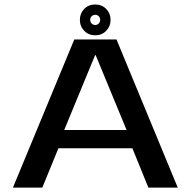

<svg xmlns="http://www.w3.org/2000/svg" viewBox="-20 -856 870 876"><path d="M39 0 319 -676H511.5L791 0H657L584 -179.5H246.5L173 0ZM273 -263H557.5L416.5 -604.5H414ZM414.5 -695Q384.5 -695 364.5 -715.2Q344.5 -735.5 344.5 -765.5Q344.5 -795 364.2 -815.2Q384 -835.5 414.5 -835.5Q444.5 -835.5 464.5 -815.2Q484.5 -795 484.5 -765.5Q484.5 -736 464.5 -715.5Q444.5 -695 414.5 -695ZM414.5 -742Q424 -742 430.5 -748.8Q437 -755.5 437 -765.5Q437 -775.5 430.5 -782Q424 -788.5 414.5 -788.5Q405 -788.5 398.2 -782Q391.5 -775.5 391.5 -765.5Q391.5 -755.5 398.2 -748.8Q405 -742 414.5 -742Z"/></svg>

Font: Anybody ExtraExpanded Medium
Style: Regular
Weight: 500
Width: 8
Designer: Tyler Finck
Foundry: Etcetera Type Company
Version: Version 1.010; ttfautohint (v1.8.3) -l 8 -r 50 -G 200 -x 14 